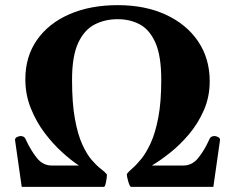

<svg xmlns="http://www.w3.org/2000/svg" viewBox="-20 -727 915 747"><path d="M64.5 0 38.6 -181.2Q37.6 -189.5 45.9 -193.6Q54.2 -197.8 59.6 -197.8Q76.2 -197.8 81.5 -181.6Q100.1 -141.6 123.5 -112.3Q147 -83 181.2 -83H287.1Q257.8 -102.1 222.2 -134.3Q186.5 -166.5 153.8 -209.7Q121.1 -252.9 99.9 -305.7Q78.6 -358.4 78.6 -418.9Q78.6 -506.8 123.8 -571.5Q168.9 -636.2 250 -671.6Q331.1 -707 438 -707Q544.9 -707 625.5 -669.7Q706.1 -632.3 751 -565.7Q795.9 -499 795.9 -411.1Q795.9 -350.6 773.4 -298.8Q751 -247.1 715.8 -205.3Q680.7 -163.6 641.8 -132.8Q603 -102.1 570.8 -83H693.4Q727.5 -83 751.2 -112.3Q774.9 -141.6 793 -181.6Q798.3 -197.8 814.9 -197.8Q820.3 -197.8 828.6 -193.6Q836.9 -189.5 835.9 -181.2L810.1 0H490.2Q485.4 0 479.5 -19Q473.6 -38.1 473.6 -50.3Q480 -59.1 495.4 -72.3Q510.7 -85.4 529.8 -108.9Q548.8 -132.3 566.7 -171.1Q584.5 -210 595.9 -269.8Q607.4 -329.6 607.4 -416.5Q607.4 -508.8 585 -560.1Q562.5 -611.3 524.4 -631.8Q486.3 -652.3 438.5 -652.3H437Q388.7 -652.3 348.4 -631.8Q308.1 -611.3 284.2 -560.1Q260.3 -508.8 260.3 -416.5Q260.3 -325.2 271.5 -264.2Q282.7 -203.1 300.3 -164.8Q317.9 -126.5 336.9 -104.5Q356 -82.5 372.1 -70.3Q388.2 -58.1 396 -48.3Q396 -35.6 392.3 -17.8Q388.7 0 384.3 0Z"/></svg>

Font: Gelasio
Style: Regular
Weight: 400
Designer: Eben Sorkin
Foundry: Eben Sorkin
Version: Version 1.008